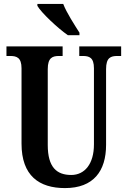

<svg xmlns="http://www.w3.org/2000/svg" viewBox="-20 -951 652 981"><path d="M327 -771H386V-784C362 -822 320 -886 303 -931H171V-921C191 -886 275 -807 327 -771ZM312 10C458 10 522 -77 522 -211V-598C522 -657 546 -665 580 -665H599V-714H385V-665H403C436 -665 460 -657 460 -602V-213C460 -114 413 -57 344 -57C270 -57 224 -96 224 -210V-598C224 -657 249 -665 282 -665H300V-714H13V-665H32C65 -665 90 -657 90 -602V-217C90 -53 180 10 312 10Z"/></svg>

Font: Noto Serif Tamil ExtraCondensed
Style: Bold Italic
Weight: 700
Width: 2
Italic angle: -12°
Designer: Indian Type Foundry, Tom Grace, and the Monotype Design Team
Foundry: Monotype Imaging Inc.
Version: Version 2.003